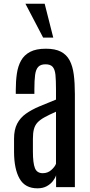

<svg xmlns="http://www.w3.org/2000/svg" viewBox="-20 -1002 480 1028"><path d="M180.7 6.3C199.9 6.3 216.3 2.6 230 -4.9C243.7 -12.4 254.7 -21.6 263.2 -32.5C271.6 -43.4 277.3 -53.7 280.3 -63.5V0H380.9V-498.5C380.9 -537.9 378.9 -572.7 375 -602.8C371.1 -632.9 363.7 -658.2 352.8 -678.7C341.9 -699.2 326.3 -714.8 305.9 -725.3C285.6 -735.9 258.8 -741.2 225.6 -741.2C190.8 -741.2 162.7 -735.6 141.4 -724.4C120 -713.1 103.8 -697.6 92.8 -677.7C81.7 -657.9 74.2 -634.5 70.3 -607.7C66.4 -580.8 64.5 -551.8 64.5 -520.5V-499.5H164.1V-524.9C164.1 -556.2 165.4 -581.5 168 -601.1C170.6 -620.6 176.2 -634.9 184.8 -644C193.4 -653.2 206.4 -657.7 223.6 -657.7C241.2 -657.7 254 -653.2 262 -644C269.9 -634.9 274.9 -620.7 276.9 -601.3C278.8 -581.9 279.8 -556.6 279.8 -525.4V-468.8C247.2 -455.7 217.3 -443.4 189.9 -431.9C162.6 -420.3 138.8 -407.4 118.7 -393.1C98.5 -378.7 82.8 -360.9 71.8 -339.6C60.7 -318.3 55.2 -291.5 55.2 -259.3V-188C55.5 -127.1 65.4 -79.5 85 -45.2C104.5 -10.8 136.4 6.3 180.7 6.3ZM209 -74.7C188.2 -74.7 174.2 -83.7 167 -101.8C159.8 -119.9 156.2 -149.6 156.2 -190.9V-258.8C156.2 -279.6 158 -296.9 161.6 -310.5C165.2 -324.2 171.5 -335.9 180.4 -345.7C189.4 -355.5 201.9 -364.8 218 -373.8C234.1 -382.7 254.7 -392.7 279.8 -403.8V-125C275.6 -113.9 267.1 -102.8 254.4 -91.6C241.7 -80.3 226.6 -74.7 209 -74.7ZM210.9 -800.8H265.1L219.2 -981.9H116.2Z"/></svg>

Font: Antonio
Style: Regular
Weight: 400
Designer: Vernon Adams
Foundry: Vernon Adams
Version: Version 1.002